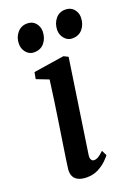

<svg xmlns="http://www.w3.org/2000/svg" viewBox="-147 -823 646 896"><g transform="rotate(-20 176.5 -375.0)"><path d="M124.5 10Q101.5 10 85 3Q68.5 -4 60.5 -18.5Q52.5 -33 54.5 -55.5Q56.5 -74.5 61.8 -107.8Q67 -141 73.5 -184.8Q80 -228.5 87.8 -278Q95.5 -327.5 102.8 -378.8Q110 -430 116.5 -479L56 -502.5L62 -535.5L214 -559L236 -548L167.5 -89Q164.5 -71 169.5 -62.5Q174.5 -54 183 -54Q193.5 -54 204.5 -60.2Q215.5 -66.5 232 -82.5L245 -56.5Q239 -48 223 -32.2Q207 -16.5 182 -3.2Q157 10 124.5 10ZM92 -622.5Q69 -622.5 53.5 -641Q38 -659.5 38.5 -684.5Q39 -716.5 58 -738.5Q77 -760.5 106.5 -760.5Q133.5 -760.5 148.2 -742.5Q163 -724.5 163 -701Q162.5 -668 144 -645.2Q125.5 -622.5 92 -622.5ZM282 -622.5Q259.5 -622.5 243.8 -641Q228 -659.5 228.5 -684.5Q229.5 -716.5 247.8 -738.5Q266 -760.5 296 -760.5Q323 -760.5 338.2 -742.5Q353.5 -724.5 353 -701Q352.5 -668 333.8 -645.2Q315 -622.5 282 -622.5Z"/></g></svg>

Font: Merriweather 36pt Medium
Style: Italic
Weight: 500
Italic angle: -7.8°
Version: Version 2.101